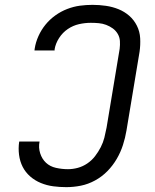

<svg xmlns="http://www.w3.org/2000/svg" viewBox="-20 -763 640 791"><path d="M253 8Q226 8 199.5 4.5Q173 1 148.5 -9Q124 -19 104.5 -36Q85 -53 73.5 -75.5Q62 -98 58.5 -125Q55 -152 59 -179L60 -180H143Q138 -155 145.5 -131.5Q153 -108 169.5 -92.5Q186 -77 210.5 -71.5Q235 -66 260 -66Q280 -66 300.5 -71.5Q321 -77 339.5 -89.5Q358 -102 371.5 -119.5Q385 -137 395 -156.5Q405 -176 410 -196Q415 -216 419 -237L473 -562Q475 -578 474 -594Q473 -610 465 -623.5Q457 -637 444.5 -646Q432 -655 417.5 -660.5Q403 -666 387 -667.5Q371 -669 354 -669Q330 -669 305.5 -663.5Q281 -658 259.5 -643.5Q238 -629 223.5 -606.5Q209 -584 205 -560V-555H122L123 -563Q127 -589 138.5 -614.5Q150 -640 167.5 -661.5Q185 -683 208 -699.5Q231 -716 257 -726Q283 -736 309 -739.5Q335 -743 361 -743Q389 -743 416.5 -739Q444 -735 468.5 -725Q493 -715 512.5 -698Q532 -681 544 -657Q556 -633 557.5 -605.5Q559 -578 555 -550L501 -225Q496 -195 486.5 -165.5Q477 -136 461 -108.5Q445 -81 422.5 -58Q400 -35 371.5 -19.5Q343 -4 313 2Q283 8 253 8Z"/></svg>

Font: Iosevka Aile Oblique
Style: Regular
Weight: 400
Italic angle: -9°
Designer: Belleve Invis
Foundry: Belleve Invis
Version: Version 31.1.0; ttfautohint (v1.8.4)